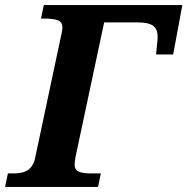

<svg xmlns="http://www.w3.org/2000/svg" viewBox="-52 -734 736 754"><path d="M-32 0 -21 -53H3Q23 -53 40 -58Q57 -63 69 -76.5Q81 -90 86 -114L189 -599Q191 -607 192 -614.5Q193 -622 193 -627Q193 -647 176 -654Q159 -661 124 -661H109L120 -714H664L628 -520H561L565 -562Q566 -569 566.5 -576.5Q567 -584 567 -589Q567 -620 549 -633Q531 -646 489 -646H357L244 -115Q243 -108 242 -100Q241 -92 241 -87Q241 -68 256.5 -60.5Q272 -53 303 -53H344L333 0Z"/></svg>

Font: Noto Serif
Style: Italic
Weight: 400
Italic angle: -12°
Designer: Monotype Design Team
Foundry: Monotype Imaging Inc.
Version: Version 2.013